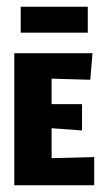

<svg xmlns="http://www.w3.org/2000/svg" viewBox="-20 -548 307 568"><path d="M41.3 -451.3H239.7V-528H41.3ZM258.7 0V-83.3L132.7 -80V-168.7L222.7 -162V-240H132.7V-315.3L247 -312L253.7 -390.7H22.3V0Z"/></svg>

Font: Jomhuria
Style: Regular
Weight: 400
Designer: Arabic design by Kourosh Beigpour, Latin design by Eben Sorkin, engineering by Lasse Fister and Khaled Hosney
Version: Version 1.0010